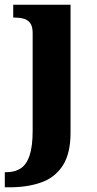

<svg xmlns="http://www.w3.org/2000/svg" viewBox="-40 -556 411 816"><path d="M-19.6 240V175.8H-12.6Q23.5 175.8 48.2 159.5Q72.9 143.3 85.8 104.6Q98.8 66 98.8 -1.4V-415.6Q98.8 -444 88.1 -458.2Q77.4 -472.4 59.5 -476.9Q41.6 -481.4 20.2 -481.4H16.2V-536H259.8V8Q259.8 97 226.5 148Q193.2 199 134.8 219.5Q76.5 240 1 240Z"/></svg>

Font: Noto Serif Hentaigana ExtraLight
Style: Regular
Weight: 200
Designer: Kazuhiro Yamada
Foundry: nipponia
Version: Version 1.000